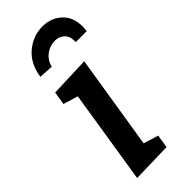

<svg xmlns="http://www.w3.org/2000/svg" viewBox="-253 -820 864 864"><g transform="rotate(-45 179.0 -388.0)"><path d="M60 -529 252 -536 180 -86 251 -64 241 -1 49 4 120 -445 50 -466ZM358 -651Q358 -642 356 -624H286Q288 -659 270 -677Q252 -695 224 -695Q192 -695 166 -675.5Q140 -656 131 -622L63 -626Q74 -700 122 -740Q170 -780 229 -780Q284 -780 321 -746Q358 -712 358 -651Z"/></g></svg>

Font: Bitter Pro SemiBold
Style: Italic
Weight: 600
Italic angle: -9°
Designer: Sol Matas, and Bitter project Authors
Foundry: Sol Matas
Version: Version 1.010